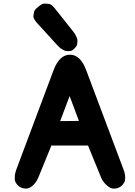

<svg xmlns="http://www.w3.org/2000/svg" viewBox="-20 -1060 771 1100"><path d="M380.9 -746.6Q320.3 -746.6 286.6 -657.2L72.3 -85.4Q64.9 -62 64.9 -52Q64.9 -42 64.7 -31.7Q64.5 -21.5 75.7 -5.9Q86.9 10.7 108.4 17.6Q138.2 26.4 162.1 7.8Q186.5 -10.7 200.2 -44.4L274.4 -226.1H484.4L558.6 -44.4Q570.8 -13.7 599.6 8.3Q623.5 26.9 653.3 17.6Q672.9 11.2 684.1 -3.4Q695.3 -17.6 696 -26.6Q696.8 -35.6 697.3 -44.7Q697.8 -53.7 692.4 -75.2Q690.4 -81.5 689 -85.4L474.1 -657.2Q440.9 -746.6 380.9 -746.6ZM432.1 -367.2 324.7 -366.2 378.9 -509.8ZM199.7 -1021.5Q177.2 -1003.9 175.3 -992.4Q173.3 -981 171.4 -969.2Q169.4 -957.5 186.5 -935.1Q188.5 -932.1 190.9 -929.7L306.6 -802.7Q322.3 -785.6 330.6 -781Q338.9 -776.4 347.2 -771.5Q355.5 -766.6 364.7 -767.1Q374 -767.6 383.1 -767.8Q392.1 -768.1 406.7 -782.7Q420.9 -796.4 421.9 -805.7Q422.9 -814.9 423.6 -824Q424.3 -833 420.7 -841.6Q417 -850.1 413.1 -858.6Q409.2 -867.2 394.5 -885.7L293 -1013.2Q274.4 -1036.1 261.5 -1037.4Q248.5 -1038.6 235.6 -1039.6Q222.7 -1040.5 199.7 -1021.5Z"/></svg>

Font: Comic Relief
Style: Bold
Weight: 700
Designer: Jeff Davis
Foundry: Loudifier
Version: Version 1.200; ttfautohint (v1.8.4.7-5d5b)